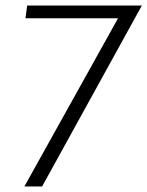

<svg xmlns="http://www.w3.org/2000/svg" viewBox="-20 -673 532 693"><path d="M492 -653 132 0H68L406 -607H72L78 -653Z"/></svg>

Font: Josefin Sans Light
Style: Italic
Weight: 300
Italic angle: -7°
Designer: Santiago Orozco
Foundry: Typemade
Version: Version 2.000